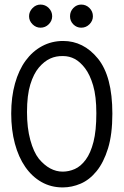

<svg xmlns="http://www.w3.org/2000/svg" viewBox="-20 -809 540 839"><path d="M254 10Q203 10 161.5 -13.5Q120 -37 90.5 -79.5Q61 -122 45 -181.5Q29 -241 29 -313Q29 -385 45.5 -444Q62 -503 92 -544Q122 -585 164 -607.5Q206 -630 256 -630Q300 -630 338 -611Q376 -592 407.5 -553.5Q439 -515 455 -455Q471 -395 471 -312Q471 -222 452 -160.5Q433 -99 402 -61Q371 -23 332.5 -6.5Q294 10 254 10ZM150 -115Q197 -59 254 -59Q281 -59 307 -70.5Q333 -82 354.5 -111Q376 -140 388.5 -189Q401 -238 401 -314Q401 -388 387 -435.5Q373 -483 351.5 -511Q330 -539 306.5 -551.5Q283 -564 256 -564Q225 -565 199 -553Q173 -541 150 -514Q127 -487 112.5 -440Q98 -393 98 -319Q98 -250 112.5 -197Q127 -144 150 -115ZM193 -774Q208 -759 208 -738Q208 -718 193 -703Q178 -688 157 -688Q137 -688 122 -703Q107 -718 107 -738Q107 -758 122 -773.5Q137 -789 157 -789Q178 -789 193 -774ZM371 -774Q386 -759 386 -738Q386 -718 371 -703Q356 -688 335 -688Q315 -688 300.5 -702.5Q286 -717 286 -738Q286 -759 300.5 -774Q315 -789 335 -789Q356 -789 371 -774Z"/></svg>

Font: InconsolataGo
Style: Regular
Weight: 400
Designer: Raph Levien, Kirill Tkachev
Foundry: Cyreal
Version: Version 1.013